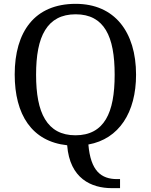

<svg xmlns="http://www.w3.org/2000/svg" viewBox="-20 -745 782 995"><path d="M685.1 -357.9C685.1 -469.2 657.2 -560.5 604 -625C550.8 -689 473.1 -725.1 372.1 -725.1C266.1 -725.1 186.5 -689 134.3 -625C82 -561 56.2 -469.7 56.2 -358.9C56.2 -150.9 145 -11.7 328.1 7.8C341.3 180.7 454.1 230 559.1 230H602.1V183.1H585.9C545.4 183.1 511.2 172.4 485.8 145C460.4 117.2 443.8 72.3 438 3.9C597.2 -24.9 685.1 -162.6 685.1 -357.9ZM167 -357.9C167 -457 180.7 -535.6 213.9 -588.9C246.6 -642.1 297.9 -670.9 372.1 -670.9C446.3 -670.9 496.6 -642.1 528.8 -588.9C561 -535.6 574.2 -457 574.2 -357.9C574.2 -258.8 561 -180.7 528.8 -127C496.6 -73.2 445.3 -43.9 371.1 -43.9C296.9 -43.9 246.1 -73.2 213.4 -127C180.7 -180.7 167 -258.8 167 -357.9Z"/></svg>

Font: The Erased English
Style: Regular
Weight: 400
Designer: Monotype Design team + ligartures altered by 180 Amsterdam
Foundry: Monotype Imaging Inc.
Version: Version 1.030;Glyphs 3.1.2 (3151)